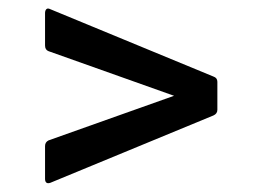

<svg xmlns="http://www.w3.org/2000/svg" viewBox="-20 -516 599 439"><path d="M95 -98Q89 -96 86 -98.5Q83 -101 83 -107V-182Q83 -191 91 -195L378 -297L91 -399Q83 -402 83 -412V-486Q83 -492 86 -495Q89 -498 95 -495L468 -341Q477 -338 477 -329V-265Q477 -256 468 -252Z"/></svg>

Font: Sofia Sans Extra Cond
Style: Bold
Weight: 700
Width: 1
Designer: Botio Nikoltchev, Ani Petrova
Foundry: lettersoup
Version: Version 4.100; ttfautohint (v1.8.3)